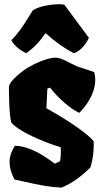

<svg xmlns="http://www.w3.org/2000/svg" viewBox="-20 -853 479 883"><path d="M47.4 -26.9C87.4 -20.5 175.3 6.3 263.2 9.8C315.4 -11.7 356.9 -44.9 395 -82C406.7 -116.2 413.1 -163.1 410.6 -203.6C373 -251 238.3 -331.1 193.4 -355L197.8 -445.8L210.4 -450.2C243.7 -404.8 305.2 -350.6 345.2 -334C401.9 -392.6 430.2 -462.4 413.1 -521.5L334.5 -547.9C305.7 -559.6 264.2 -587.9 235.4 -587.9C198.2 -587.9 138.2 -560.1 107.9 -542C85.9 -528.8 21 -480.5 21 -451.7C21 -431.2 21.5 -328.6 31.7 -290C58.1 -255.9 142.6 -217.3 205.6 -193.8C227.1 -186 246.1 -179.7 259.3 -175.8C260.7 -157.7 259.8 -130.4 256.3 -111.8L232.4 -100.1C179.2 -139.2 117.2 -180.7 48.3 -182.6C40.5 -166 -1.5 -115.7 47.4 -26.9ZM101.1 -608.4C140.1 -636.7 159.2 -658.2 189.5 -700.7C238.3 -657.2 271.5 -634.3 318.8 -608.4C351.6 -616.7 379.9 -657.2 388.7 -679.2L275.9 -831.5C233.9 -838.9 152.8 -824.2 129.9 -804.2C102.1 -759.3 75.7 -712.4 32.2 -668C45.4 -644 69.3 -622.6 101.1 -608.4Z"/></svg>

Font: Fruktur
Style: Regular
Weight: 400
Designer: Viktoriya Grabowska
Foundry: Viktoriya Grabowska
Version: Version 1.002